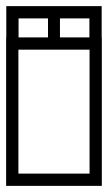

<svg xmlns="http://www.w3.org/2000/svg" viewBox="-40 -606 352 626"><path d="M292 -249Q292 -228.5 292 -204.2Q292 -180 292 -153.8Q292 -127.5 292 -100.8Q292 -74 292 -48.5Q292 -23 292 0Q292 0 276.2 0Q260.5 0 237.2 0Q214 0 190.8 0Q167.5 0 151.8 0Q136 0 136 0Q136 0 136 0Q136 0 136 0Q136 0 136 0Q136 0 136 0Q132.5 -7.5 132.5 -20Q132.5 -32.5 136 -40Q146.5 -40 159.5 -40Q172.5 -40 187.2 -40Q202 -40 218.5 -40Q235 -40 252 -40Q252 -40 252 -40Q252 -40 252 -40Q252 -40 252 -40Q252 -40 252 -40Q252 -40 252 -40Q252 -40 252 -40Q252 -40 252 -40Q252 -40 252 -40Q252 -40 252 -61Q252 -82 252 -113.2Q252 -144.5 252 -175.8Q252 -207 252 -228Q252 -249 252 -249ZM-20 -249H20Q20 -249 20 -228Q20 -207 20 -175.8Q20 -144.5 20 -113.2Q20 -82 20 -61Q20 -40 20 -40Q20 -40 20 -40Q20 -40 20 -40Q20 -40 20 -40Q20 -40 20 -40Q20 -40 20 -40Q20 -40 20 -40Q20 -40 20 -40Q20 -40 20 -40Q37.5 -40 53.8 -40Q70 -40 84.8 -40Q99.5 -40 112.5 -40Q125.5 -40 136 -40Q140 -32.5 140 -20Q140 -7.5 136 0Q136 0 136 0Q136 0 136 0Q136 0 136 0Q136 0 136 0Q136 0 120.2 0Q104.5 0 81.2 0Q58 0 34.8 0Q11.5 0 -4.2 0Q-20 0 -20 0Q-20 -23 -20 -48.5Q-20 -74 -20 -100.8Q-20 -127.5 -20 -153.8Q-20 -180 -20 -204.2Q-20 -228.5 -20 -249ZM-20 -358H20Q20 -330.5 20 -314Q20 -297.5 20 -282.2Q20 -267 20 -243Q20 -243 20 -243Q20 -243 20 -243Q20 -243 20 -243Q20 -243 20 -243Q20 -218 20 -205Q20 -192 20 -183.2Q20 -174.5 20 -162.8Q20 -151 20 -128H-20ZM292 -358V-128H252Q252 -151 252 -162.8Q252 -174.5 252 -183.2Q252 -192 252 -205Q252 -218 252 -243Q252 -243 252 -243Q252 -243 252 -243Q252 -243 252 -243Q252 -243 252 -243Q252 -267 252 -282.2Q252 -297.5 252 -314Q252 -330.5 252 -358ZM292 -235H252Q252 -235 252 -256Q252 -277 252 -308.2Q252 -339.5 252 -370.8Q252 -402 252 -423Q252 -444 252 -444Q252 -444 252 -444Q252 -444 252 -444Q252 -444 252 -444Q252 -444 252 -444Q252 -444 252 -444Q252 -444 252 -444Q252 -444 252 -444Q252 -444 252 -444Q235 -444 218.5 -444Q202 -444 187.2 -444Q172.5 -444 159.5 -444Q146.5 -444 136 -444Q132.5 -451.5 132.5 -464Q132.5 -476.5 136 -484Q136 -484 136 -484Q136 -484 136 -484Q136 -484 136 -484Q136 -484 136 -484Q136 -484 151.8 -484Q167.5 -484 190.8 -484Q214 -484 237.2 -484Q260.5 -484 276.2 -484Q292 -484 292 -484Q292 -461 292 -435.5Q292 -410 292 -383.2Q292 -356.5 292 -330.2Q292 -304 292 -279.8Q292 -255.5 292 -235ZM-20 -235Q-20 -255.5 -20 -279.8Q-20 -304 -20 -330.2Q-20 -356.5 -20 -383.2Q-20 -410 -20 -435.5Q-20 -461 -20 -484Q-20 -484 -4.2 -484Q11.5 -484 34.8 -484Q58 -484 81.2 -484Q104.5 -484 120.2 -484Q136 -484 136 -484Q136 -484 136 -484Q136 -484 136 -484Q136 -484 136 -484Q136 -484 136 -484Q140 -476.5 140 -464Q140 -451.5 136 -444Q125.5 -444 112.5 -444Q99.5 -444 84.8 -444Q70 -444 53.8 -444Q37.5 -444 20 -444Q20 -444 20 -444Q20 -444 20 -444Q20 -444 20 -444Q20 -444 20 -444Q20 -444 20 -444Q20 -444 20 -444Q20 -444 20 -444Q20 -444 20 -444Q20 -444 20 -423Q20 -402 20 -370.8Q20 -339.5 20 -308.2Q20 -277 20 -256Q20 -235 20 -235ZM116.5 -463Q116.5 -473 116.5 -483.8Q116.5 -494.5 116.5 -507Q116.5 -516 116.5 -525.8Q116.5 -535.5 116.5 -546Q116.5 -546 116.5 -546Q116.5 -546 116.5 -546Q104 -546 91.8 -546Q79.5 -546 66.5 -546Q55.5 -546 43.8 -546Q32 -546 20.5 -546Q20.5 -546 20.5 -546Q20.5 -546 20.5 -546Q20.5 -535.5 20.5 -525.8Q20.5 -516 20.5 -507Q20.5 -494.5 20.5 -483.8Q20.5 -473 20.5 -463H-19.5Q-19.5 -472 -19.5 -486.2Q-19.5 -500.5 -19.5 -524.2Q-19.5 -548 -19.5 -586Q-19.5 -586 -19.5 -586Q-19.5 -586 -19.5 -586H146.5Q146.5 -586 146.5 -586Q146.5 -586 146.5 -586Q146.5 -586 146.5 -586Q146.5 -546 146.5 -522Q146.5 -498 146.5 -484.5Q146.5 -471 146.5 -463ZM155.5 -463H125.5Q125.5 -471 125.5 -484.5Q125.5 -498 125.5 -522Q125.5 -546 125.5 -586Q125.5 -586 125.5 -586Q125.5 -586 125.5 -586Q125.5 -586 125.5 -586H291.5Q291.5 -586 291.5 -586Q291.5 -586 291.5 -586Q291.5 -548 291.5 -524.2Q291.5 -500.5 291.5 -486.2Q291.5 -472 291.5 -463H251.5Q251.5 -473 251.5 -483.8Q251.5 -494.5 251.5 -507Q251.5 -516 251.5 -525.8Q251.5 -535.5 251.5 -546Q251.5 -546 251.5 -546Q251.5 -546 251.5 -546Q240.5 -546 228.8 -546Q217 -546 205.5 -546Q193 -546 180.8 -546Q168.5 -546 155.5 -546Q155.5 -546 155.5 -546Q155.5 -546 155.5 -546Q155.5 -535.5 155.5 -525.8Q155.5 -516 155.5 -507Q155.5 -494.5 155.5 -483.8Q155.5 -473 155.5 -463Z"/></svg>

Font: Honk
Style: Regular
Weight: 400
Designer: Noopur Datye & Yesha Goshar
Foundry: Ek Type
Version: Version 1.000